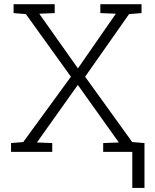

<svg xmlns="http://www.w3.org/2000/svg" viewBox="-20 -731 748 924"><path d="M33.2 0V-42.5L91.8 -47.4L321.3 -361.8L104.5 -663.1L45.4 -668V-710.9H243.2V-668L168.9 -665L355 -401.9L537.6 -665L462.9 -668V-710.9H661.1V-668L601.1 -663.1L389.6 -361.8L616.2 -47.4L675.3 -42.5V0H476.6V-42.5L551.8 -45.4L354.5 -322.3L157.7 -45.4L231.4 -42.5V0ZM616.7 173.3V-30.8H675.3V173.3Z"/></svg>

Font: Roboto Slab LO Light
Style: Regular
Weight: 300
Designer: Google
Version: Version 2.000